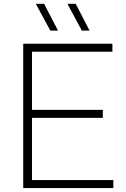

<svg xmlns="http://www.w3.org/2000/svg" viewBox="-20 -964 646 984"><path d="M99 0V-740H556V-699H144V-401H507V-360H144V-41H561V0ZM399.5 -807 325.5 -944.5H368L439 -807ZM238 -807 163.5 -944.5H206L277.5 -807Z"/></svg>

Font: Encode Sans Semi Expanded ExtraLight
Style: Regular
Weight: 200
Width: 6
Designer: Multiple Designers
Foundry: Impallari Type
Version: Version 3.000; ttfautohint (v1.8.3) -l 8 -r 50 -G 200 -x 14 